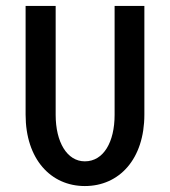

<svg xmlns="http://www.w3.org/2000/svg" viewBox="-20 -614 572 645"><path d="M265 11C381 11 465 -80 465 -229V-594H365V-228C365 -137 328 -72 265 -72C205 -72 167 -137 167 -228V-594H66V-229C66 -79 151 11 265 11Z"/></svg>

Font: Vanilla Cream DemiBold
Style: Regular
Weight: 600
Designer: Jeremy Tribby, Jinavaṁso
Foundry: Tribby Type
Version: Version 1.422;Glyphs 3.1.2 (3151)